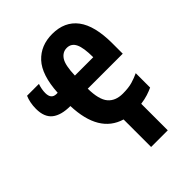

<svg xmlns="http://www.w3.org/2000/svg" viewBox="-216 -662 962 962"><g transform="rotate(-45 265.0 -180.5)"><path d="M280 195V0Q146 -40 139 -236Q74 -236 40.5 -262.5Q7 -289 7 -348Q7 -370 11 -390Q15 -410 22 -426H106Q96 -397 96 -371Q96 -329 131 -328H141Q148 -448 198 -502Q248 -556 330 -556Q418 -556 464 -495Q510 -434 510 -309V-236H262Q263 -158 290 -126Q317 -94 369 -94Q410 -94 437 -102Q464 -110 487 -121V-19Q470 -11 448.5 -4Q427 3 398 7V195ZM393 -328Q393 -395 378.5 -425Q364 -455 332 -455Q302 -455 283.5 -427.5Q265 -400 263 -328Z"/></g></svg>

Font: Noto Sans Mono Condensed
Style: Bold
Weight: 700
Width: 3
Designer: Monotype Design Team
Foundry: Monotype Imaging Inc.
Version: Version 2.014